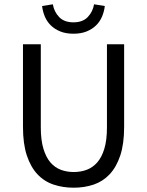

<svg xmlns="http://www.w3.org/2000/svg" viewBox="-20 -862 685 894"><path d="M323 12Q273 12 229.5 -2.5Q186 -17 154.5 -50.5Q123 -84 105 -138Q87 -192 87 -271V-656H170V-269Q170 -210 182 -170Q194 -130 214.5 -106Q235 -82 263 -71.5Q291 -61 323 -61Q356 -61 384 -71.5Q412 -82 433 -106Q454 -130 466 -170Q478 -210 478 -269V-656H558V-271Q558 -192 540 -138Q522 -84 490.5 -50.5Q459 -17 416 -2.5Q373 12 323 12ZM322 -705Q287 -705 261 -715.5Q235 -726 217 -743.5Q199 -761 189 -784.5Q179 -808 176 -834L226 -842Q232 -807 255.5 -782.5Q279 -758 322 -758Q365 -758 388.5 -782.5Q412 -807 418 -842L468 -834Q465 -808 455 -784.5Q445 -761 427 -743.5Q409 -726 383 -715.5Q357 -705 322 -705Z"/></svg>

Font: Giro Regular
Style: Regular
Weight: 400
Designer: Paul D. Hunt
Foundry: Adobe Systems Incorporated
Version: Version 1.000;PS 1.0;hotconv 1.0.88;makeotf.lib2.5.647800